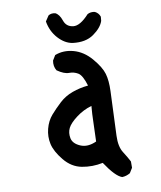

<svg xmlns="http://www.w3.org/2000/svg" viewBox="-48 -627 596 711"><g transform="rotate(-5 250.0 -272.0)"><path d="M377.9 41Q352.5 35.2 310.5 -17.6Q271.5 -5.9 232.4 -9.8Q193.4 -13.7 163.1 -44.9Q132.8 -76.2 124 -104Q115.2 -131.8 120.1 -161.1Q125 -190.4 140.6 -211.9Q156.2 -233.4 175.8 -254.9Q195.3 -276.4 222.7 -289.1Q250 -301.8 281.2 -307.6Q265.6 -346.7 249.5 -354.5Q233.4 -362.3 215.3 -360.4Q197.3 -358.4 169.9 -374Q158.2 -389.6 160.2 -411.1L169.9 -430.7Q201.2 -446.3 239.3 -439.5Q277.3 -432.6 309.1 -401.4Q340.8 -370.1 350.6 -344.7Q360.4 -319.3 362.3 -280.3Q364.3 -241.2 366.2 -197.3Q368.2 -153.3 370.1 -112.8Q372.1 -72.3 388.7 -50.8Q405.3 -29.3 415 -13.7L417 9.8L407.2 29.3Q393.6 39.1 377.9 41ZM293 -98.6Q291 -141.6 289.1 -170.9Q287.1 -200.2 287.1 -231.4Q256.8 -219.7 231.9 -197.3Q207 -174.8 200.2 -157.2Q193.4 -139.6 199.2 -119.1Q205.1 -98.6 232.9 -89.4Q260.7 -80.1 293 -98.6ZM238.3 -469.7Q209 -471.7 182.6 -496.1Q156.2 -520.5 146.5 -557.6L158.2 -579.1Q168 -586.9 183.6 -585Q199.2 -579.1 209.5 -555.7Q219.7 -532.2 245.6 -531.2Q271.5 -530.3 302.7 -571.3Q314.5 -579.1 330.1 -577.1Q344.7 -571.3 350.6 -557.6V-542Q344.7 -516.6 315.9 -492.2Q287.1 -467.8 238.3 -469.7Z"/></g></svg>

Font: NaikaiFont
Style: Regular
Weight: 400
Version: Version 1.67